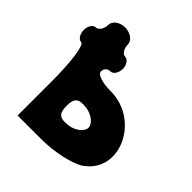

<svg xmlns="http://www.w3.org/2000/svg" viewBox="-217 -1045 1156 1156"><g transform="rotate(45 361.0 -466.5)"><path d="M110 -821C110 -788 90 -758 68 -758C46 -758 27 -729 27 -696C27 -663 46 -633 68 -633C92 -633 110 -509 110 -342V-50H310C422 -50 550 -78 602 -114C791 -247 652 -550 402 -550C331 -550 277 -568 277 -592C277 -617 293 -633 318 -633C340 -633 360 -663 360 -696C360 -729 340 -758 318 -758C296 -758 277 -788 277 -821C277 -855 239 -883 193 -883C147 -883 110 -855 110 -821ZM464 -300C464 -267 420 -232 370 -225C299 -216 277 -234 277 -300C277 -366 299 -384 370 -375C420 -368 464 -333 464 -300Z"/></g></svg>

Font: Hussar Skorodowane
Style: Bold
Weight: 700
Foundry: Cannot Into Space Fonts
Version: Version 0.892